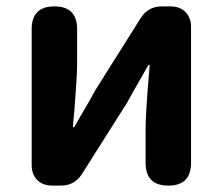

<svg xmlns="http://www.w3.org/2000/svg" viewBox="-20 -580 695 600"><path d="M143 0Q114 0 96.5 -17.5Q79 -35 79 -64V-489Q79 -560 150 -560Q221 -560 221 -489V-383Q221 -343 213 -242Q209 -202 208 -183H212Q218 -193 231 -216Q267 -277 279 -300L420 -524Q443 -560 486 -560H513Q542 -560 559.5 -542.5Q577 -525 577 -496V-280V-71Q577 0 506 0Q435 0 435 -71V-176Q435 -227 446 -355Q447 -370 448 -377H444Q443 -375 441 -372Q394 -290 377 -259L236 -36Q213 0 170 0Z"/></svg>

Font: GenSenRounded TW B
Style: Regular
Weight: 700
Version: Version 1.501;PS 1;hotconv 16.6.51;makeotf.lib2.5.65220